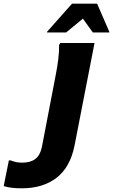

<svg xmlns="http://www.w3.org/2000/svg" viewBox="-202 -780 612 1040"><path d="M-182 228 -154 89H-144Q-128 95 -114.5 98Q-101 101 -81 101Q-36 101 -10 80.5Q16 60 25 16L101 -380Q108 -415 113.5 -458Q119 -501 118 -536L125 -547H310L202 7Q179 125 105 182.5Q31 240 -84 240Q-145 240 -182 228ZM53 -604V-608L188 -760H324L390 -608V-604H301L247 -679L156 -604Z"/></svg>

Font: Kufam
Style: Bold Italic
Weight: 700
Italic angle: -11°
Designer: Artur Schmal
Foundry: Original Type
Version: Version 1.301; ttfautohint (v1.8.3)